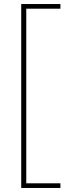

<svg xmlns="http://www.w3.org/2000/svg" viewBox="-20 -750 334 950"><path d="M85 180V-730H279V-707H110V157H279V180Z"/></svg>

Font: MuseoModerno Thin
Style: Regular
Weight: 100
Designer: Pablo Cosgaya, Héctor Gatti, Marcela Romero, and the Authors of The MuseoModerno Project.
Foundry: Omnibus-Type Team
Version: Version 1.003